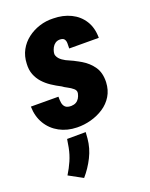

<svg xmlns="http://www.w3.org/2000/svg" viewBox="-154 -616 741 951"><g transform="rotate(-20 216.5 -140.5)"><path d="M235.4 -147.5Q238.3 -162.1 225.8 -172.9Q213.4 -183.6 197 -191.9Q180.7 -200.2 172.4 -207Q146.5 -220.2 123.3 -235.6Q100.1 -251 82.5 -270.5Q64.9 -290 55.2 -314.9Q45.4 -339.8 47.4 -371.6Q48.8 -411.6 65.9 -442.9Q83 -474.1 111.1 -495.6Q139.2 -517.1 174.1 -528.3Q209 -539.6 247.1 -538.1Q298.3 -537.6 339.1 -517.8Q379.9 -498 403.3 -460.7Q426.8 -423.3 426.8 -370.6L271 -371.1Q271.5 -384.8 271.5 -398.2Q271.5 -411.6 265.1 -420.2Q258.8 -428.7 240.2 -428.7Q227.1 -428.2 217.3 -421.1Q207.5 -414.1 201.7 -403.1Q195.8 -392.1 193.4 -380.4Q190.9 -370.1 194.1 -361.6Q197.3 -353 203.4 -345.9Q209.5 -338.9 217.5 -333.3Q225.6 -327.6 233.9 -323.2Q273.4 -306.6 308.3 -285.9Q343.3 -265.1 365.2 -233.6Q387.2 -202.1 385.7 -152.3Q383.8 -110.8 365 -80.1Q346.2 -49.3 315.7 -29.3Q285.2 -9.3 248.5 0.7Q211.9 10.7 174.3 9.8Q123 8.8 82.5 -13.2Q42 -35.2 18.6 -74.2Q-4.9 -113.3 -5.9 -165.5L139.2 -165Q138.7 -147 141.1 -132.3Q143.6 -117.7 153.1 -108.9Q162.6 -100.1 183.6 -100.1Q198.7 -100.6 209 -106.4Q219.2 -112.3 225.8 -122.8Q232.4 -133.3 235.4 -147.5ZM206.1 45.9 203.6 79.1Q199.2 128.4 176.5 173.8Q153.8 219.2 121.1 256.8L47.9 216.8Q66.9 186 80.3 155.3Q93.8 124.5 100.6 89.4L107.9 46.4Z"/></g></svg>

Font: Roboto Condensed Black
Style: Italic
Weight: 900
Italic angle: -12°
Designer: Christian Robertson
Foundry: Google
Version: Version 3.008; 2023